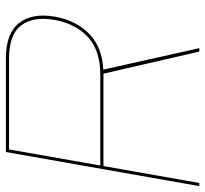

<svg xmlns="http://www.w3.org/2000/svg" viewBox="-44 -672 715 670"><g transform="rotate(-90 314.0 -337.5)"><path d="M-1 0 118 -675H444.5Q532.5 -675 568.2 -628.8Q604 -582.5 590.5 -505Q577 -427.5 527 -381Q481.5 -339 405.5 -335L480.5 0H468.5L391.5 -334.5Q390 -334.5 388.5 -334.5H69L10 0ZM71 -345.5H388Q471.5 -345.5 518.5 -388Q565.5 -430.5 579 -505Q592 -579.5 559.8 -621.8Q527.5 -664 444.5 -664H127Z"/></g></svg>

Font: Anybody ExtraExpanded Thin
Style: Italic
Weight: 100
Width: 8
Italic angle: -10°
Designer: Tyler Finck
Foundry: Etcetera Type Company
Version: Version 1.010; ttfautohint (v1.8.3) -l 8 -r 50 -G 200 -x 14 